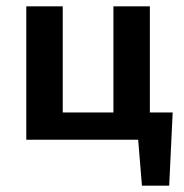

<svg xmlns="http://www.w3.org/2000/svg" viewBox="-20 -441 580 606"><path d="M338 0V-421H453V0ZM118 0V-86H398V0ZM63 0V-421H178V0ZM391 0V-86H525L475 0ZM428 145 409 -86H525L514 145Z"/></svg>

Font: Ysabeau Office
Style: Bold
Weight: 700
Designer: Christian Thalmann (Catharsis Fonts)
Version: Version 2.001;gftools[0.9.30]; featfreeze: tnum,lnum,ss02